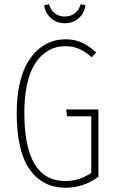

<svg xmlns="http://www.w3.org/2000/svg" viewBox="-20 -879 543 909"><path d="M189 -854 211.9 -858.9Q219.2 -832.5 239 -816.7Q258.8 -800.8 287.1 -800.8Q314.9 -800.8 334.7 -816.7Q354.5 -832.5 361.8 -858.9L384.8 -854Q379.4 -816.4 352.5 -792.7Q325.7 -769 287.1 -769Q248.5 -769 221.4 -792.7Q194.3 -816.4 189 -854ZM290 -692.9Q333.5 -692.9 366.7 -678Q399.9 -663.1 435.1 -630.9L414.1 -607.9Q382.3 -635.7 354 -647.9Q325.7 -660.2 290 -660.2Q259.8 -660.2 232.9 -650.9Q206.1 -641.6 180.4 -618.7Q154.8 -595.7 136.2 -560.8Q117.7 -525.9 106.4 -470.7Q95.2 -415.5 95.2 -345.2Q95.2 -22 289.1 -22Q354.5 -22 412.1 -60.1V-328.1H297.9L293 -360.8H445.8V-42Q375 9.8 291 9.8Q181.6 9.8 120.4 -76.9Q59.1 -163.6 59.1 -345.2Q59.1 -418.5 72 -477.8Q85 -537.1 106.9 -576.7Q128.9 -616.2 158.7 -642.8Q188.5 -669.4 221.2 -681.2Q253.9 -692.9 290 -692.9Z"/></svg>

Font: Fira Sans Compressed UltraLight
Style: Regular
Weight: 200
Width: 1
Designer: Carrois Corporate & Edenspiekermann AG
Foundry: Carrois Corporate GbR & Edenspiekermann AG
Version: Version 4.203;PS 004.203;hotconv 1.0.88;makeotf.lib2.5.64775